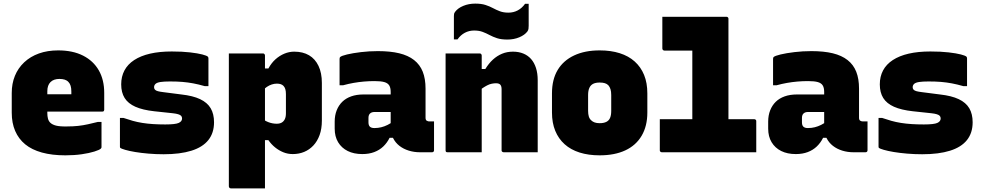

<svg xmlns="http://www.w3.org/2000/svg" viewBox="-20 -843 5440 1063"><path d="M302 -564Q383 -564 440 -535Q497 -506 527 -453.5Q557 -401 557 -329V-235Q557 -232 555.5 -229.5Q554 -227 552 -226Q550 -225 546 -225H315Q300 -225 285.5 -225Q271 -225 257 -225H198V-321H375Q375 -325 375 -327.5Q375 -330 375 -336Q375 -355 371 -368Q367 -381 359 -389Q351 -398 338.5 -402Q326 -406 309 -406Q277 -406 259.5 -388.5Q242 -371 242 -338V-217Q242 -200 245.5 -186.5Q249 -173 258 -164Q269 -153 290.5 -147.5Q312 -142 353 -143Q385 -143 412.5 -146Q440 -149 467 -155Q494 -161 522 -168H542Q542 -132 542 -98.5Q542 -65 542 -28Q542 -26 541 -24Q540 -22 538 -20Q531 -13 502.5 -4Q474 5 432.5 11Q391 17 342 17Q268 17 212 1.5Q156 -14 119.5 -44Q83 -74 64 -118Q45 -162 45 -219V-328Q45 -380 62.5 -423Q80 -466 114 -498Q148 -530 195.5 -547Q243 -564 302 -564Z M895 -154Q951 -154 969.5 -162.5Q988 -171 988 -187Q988 -196 983 -201.5Q978 -207 966.5 -210.5Q955 -214 937 -216L834 -227Q770 -234 729.5 -252Q689 -270 670 -300.5Q651 -331 651 -376Q651 -419 669 -453Q687 -487 723 -510.5Q759 -534 811 -546Q863 -558 931 -558Q989 -558 1032 -553Q1075 -548 1100 -541.5Q1125 -535 1131 -529Q1132 -528 1132.5 -526.5Q1133 -525 1133.5 -523.5Q1134 -522 1134 -519Q1134 -481 1134 -442.5Q1134 -404 1134 -366H1114Q1079 -376 1049.5 -381.5Q1020 -387 990 -389.5Q960 -392 921 -392Q888 -392 868.5 -389Q849 -386 841 -378.5Q833 -371 833 -360Q833 -352 838 -346.5Q843 -341 854.5 -338Q866 -335 883 -333L984 -320Q1048 -313 1088 -294Q1128 -275 1146.5 -243.5Q1165 -212 1165 -166Q1165 -107 1133.5 -67.5Q1102 -28 1039.5 -8.5Q977 11 886 11Q843 11 802 7.5Q761 4 728 -1.5Q695 -7 673 -13.5Q651 -20 646 -24Q645 -26 644.5 -27.5Q644 -29 644 -31Q644 -71 644 -110.5Q644 -150 644 -190H664Q690 -181 715 -174Q740 -167 768 -162.5Q796 -158 827.5 -156Q859 -154 895 -154Z M1247 -547Q1272 -547 1306.5 -547Q1341 -547 1375.5 -547Q1410 -547 1436 -547Q1440 -547 1442 -545.5Q1444 -544 1445.5 -541.5Q1447 -539 1447 -535Q1447 -444 1447 -352Q1447 -260 1447 -168Q1447 -76 1447 16Q1447 108 1447 200Q1421 200 1386.5 200Q1352 200 1317.5 200Q1283 200 1258 200Q1255 200 1252.5 198.5Q1250 197 1248.5 194.5Q1247 192 1247 189Q1247 110 1247 28Q1247 -54 1247 -135.5Q1247 -217 1247 -295.5Q1247 -374 1247 -446Q1247 -475 1247 -500Q1247 -525 1247 -547ZM1609 -557Q1657 -557 1691 -537Q1725 -517 1743.5 -478Q1762 -439 1762 -384V-175Q1762 -130 1749.5 -95.5Q1737 -61 1715 -37.5Q1693 -14 1664 -2Q1635 10 1601 10Q1573 10 1548.5 0Q1524 -10 1503 -27Q1482 -44 1466 -67H1420V-195Q1442 -176 1465 -167Q1488 -158 1512 -158Q1529 -158 1540 -164.5Q1551 -171 1557 -183.5Q1563 -196 1563 -216V-322Q1563 -339 1559.5 -350Q1556 -361 1549 -368Q1543 -374 1534 -377Q1525 -380 1513 -380Q1499 -380 1485 -375.5Q1471 -371 1457.5 -362Q1444 -353 1432 -339V-464H1466Q1483 -495 1505.5 -515Q1528 -535 1554.5 -546Q1581 -557 1609 -557Z M2336 -352Q2336 -332 2336 -312Q2336 -292 2336 -271.5Q2336 -251 2336 -230.5Q2336 -210 2336 -190Q2336 -184 2338.5 -179Q2341 -174 2347 -173Q2348 -172 2350 -171.5Q2352 -171 2355 -171Q2356 -171 2357 -171Q2358 -171 2360 -171H2383Q2383 -131 2383 -91Q2383 -51 2383 -11Q2383 -6 2380 -3Q2377 0 2372 0Q2367 0 2344.5 0Q2322 0 2305 0Q2273 0 2243.5 -9Q2214 -18 2191.5 -35.5Q2169 -53 2156 -79Q2143 -105 2143 -140Q2143 -173 2143 -206Q2143 -239 2143 -272Q2143 -283 2143 -293Q2143 -303 2143 -313.5Q2143 -324 2143 -334Q2143 -357 2135 -370Q2127 -383 2108 -388.5Q2089 -394 2054 -394Q2024 -394 1995 -391.5Q1966 -389 1937.5 -384Q1909 -379 1880 -371H1860Q1860 -408 1860 -444.5Q1860 -481 1860 -517Q1860 -521 1861 -523.5Q1862 -526 1863 -527Q1870 -534 1901.5 -541.5Q1933 -549 1978.5 -554.5Q2024 -560 2072 -560Q2141 -560 2190.5 -548Q2240 -536 2272.5 -510.5Q2305 -485 2320.5 -446Q2336 -407 2336 -352ZM2020 -166Q2020 -149 2028 -141.5Q2036 -134 2053 -134Q2073 -134 2091 -138.5Q2109 -143 2126 -151.5Q2143 -160 2160 -173L2169 -80H2137Q2123 -52 2102 -32Q2081 -12 2052 -1Q2023 10 1986 10Q1939 10 1905 -7Q1871 -24 1852 -55.5Q1833 -87 1833 -131V-170Q1833 -204 1844 -232Q1855 -260 1875 -279.5Q1895 -299 1924.5 -309.5Q1954 -320 1992 -320Q2030 -320 2064.5 -320Q2099 -320 2128.5 -320Q2158 -320 2180 -320Q2188 -320 2192 -310Q2196 -300 2197.5 -279Q2199 -258 2199 -223Q2175 -223 2151 -223Q2127 -223 2102.5 -223Q2078 -223 2054 -223Q2046 -223 2039.5 -221Q2033 -219 2028 -214Q2024 -210 2022 -204Q2020 -198 2020 -190Z M2957 0Q2909 0 2862.5 0Q2816 0 2768 0Q2765 0 2762.5 -1.5Q2760 -3 2758.5 -5Q2757 -7 2757 -11Q2757 -67 2757 -123.5Q2757 -180 2757 -236.5Q2757 -293 2757 -349Q2757 -366 2750 -374Q2743 -382 2726 -382Q2715 -382 2702.5 -379.5Q2690 -377 2677.5 -370.5Q2665 -364 2651.5 -355Q2638 -346 2625 -332V-461H2667Q2686 -492 2709 -513Q2732 -534 2759.5 -545.5Q2787 -557 2820 -557Q2852 -557 2877.5 -546.5Q2903 -536 2920.5 -516Q2938 -496 2947.5 -466.5Q2957 -437 2957 -399Q2957 -347 2957 -297Q2957 -247 2957 -197.5Q2957 -148 2957 -98Q2957 -74 2957 -49.5Q2957 -25 2957 0ZM2647 0Q2620 0 2586 0Q2552 0 2518 0Q2484 0 2458 0Q2455 0 2453 -0.5Q2451 -1 2449.5 -2.5Q2448 -4 2447.5 -6Q2447 -8 2447 -11Q2447 -66 2447 -120.5Q2447 -175 2447 -230Q2447 -285 2447 -339.5Q2447 -394 2447 -449Q2447 -476 2447 -501Q2447 -526 2447 -547Q2476 -547 2510.5 -547Q2545 -547 2578.5 -547Q2612 -547 2636 -547Q2640 -547 2642 -545.5Q2644 -544 2645.5 -541.5Q2647 -539 2647 -535Q2647 -447 2647 -357.5Q2647 -268 2647 -178.5Q2647 -89 2647 0ZM2795 -773Q2823 -773 2846.5 -785.5Q2870 -798 2887 -822H2907Q2907 -804 2907 -781Q2907 -758 2907 -736.5Q2907 -715 2907 -700Q2907 -692 2906 -684Q2905 -676 2900 -669Q2885 -649 2855 -636.5Q2825 -624 2789 -624Q2755 -624 2732 -631.5Q2709 -639 2690.5 -649Q2672 -659 2652 -666.5Q2632 -674 2605 -674Q2577 -674 2553.5 -661.5Q2530 -649 2513 -625H2493Q2493 -644 2493 -668Q2493 -692 2493 -716Q2493 -740 2493 -754Q2493 -762 2494 -766.5Q2495 -771 2500 -778Q2515 -798 2545 -810.5Q2575 -823 2611 -823Q2645 -823 2668 -815.5Q2691 -808 2709.5 -798Q2728 -788 2748 -780.5Q2768 -773 2795 -773Z M3300 -564Q3362 -564 3411 -548.5Q3460 -533 3494 -502.5Q3528 -472 3546 -428Q3564 -384 3564 -326V-220Q3564 -145 3532.5 -91.5Q3501 -38 3442 -10.5Q3383 17 3300 17Q3238 17 3189 1.5Q3140 -14 3106 -44.5Q3072 -75 3054 -119Q3036 -163 3036 -220V-326Q3036 -403 3067.5 -455.5Q3099 -508 3158.5 -536Q3218 -564 3300 -564ZM3300 -386Q3278 -386 3264 -379Q3250 -372 3243 -356.5Q3236 -341 3236 -317V-229Q3236 -211 3240 -198Q3244 -185 3253 -177Q3261 -169 3272.5 -165Q3284 -161 3300 -161Q3322 -161 3336.5 -168Q3351 -175 3357.5 -190Q3364 -205 3364 -229V-317Q3364 -336 3360 -349Q3356 -362 3348 -371Q3340 -379 3328.5 -382.5Q3317 -386 3300 -386Z M3633 -183H4155Q4160 -183 4162 -181.5Q4164 -180 4165.5 -178Q4167 -176 4167 -172Q4167 -150 4167 -118Q4167 -86 4167 -54.5Q4167 -23 4167 0H3645Q3641 0 3638.5 -1.5Q3636 -3 3634.5 -5Q3633 -7 3633 -11Q3633 -34 3633 -65.5Q3633 -97 3633 -129Q3633 -161 3633 -183ZM3647 -750Q3707 -750 3765.5 -750Q3824 -750 3883 -750Q3942 -750 4002 -750Q4006 -750 4008 -748.5Q4010 -747 4011.5 -745Q4013 -743 4013 -739Q4013 -662 4013 -584.5Q4013 -507 4013 -429.5Q4013 -352 4013 -274.5Q4013 -197 4013 -120H3801L3813 -152Q3813 -163 3813 -175Q3813 -187 3813 -198Q3813 -234 3813 -276.5Q3813 -319 3813 -366.5Q3813 -414 3813 -463.5Q3813 -513 3813 -563H3807Q3770 -563 3731.5 -563Q3693 -563 3658 -563Q3655 -563 3652.5 -564.5Q3650 -566 3648.5 -568.5Q3647 -571 3647 -574Q3647 -618 3647 -662Q3647 -706 3647 -750Z M4736 -352Q4736 -332 4736 -312Q4736 -292 4736 -271.5Q4736 -251 4736 -230.5Q4736 -210 4736 -190Q4736 -184 4738.5 -179Q4741 -174 4747 -173Q4748 -172 4750 -171.5Q4752 -171 4755 -171Q4756 -171 4757 -171Q4758 -171 4760 -171H4783Q4783 -131 4783 -91Q4783 -51 4783 -11Q4783 -6 4780 -3Q4777 0 4772 0Q4767 0 4744.5 0Q4722 0 4705 0Q4673 0 4643.5 -9Q4614 -18 4591.5 -35.5Q4569 -53 4556 -79Q4543 -105 4543 -140Q4543 -173 4543 -206Q4543 -239 4543 -272Q4543 -283 4543 -293Q4543 -303 4543 -313.5Q4543 -324 4543 -334Q4543 -357 4535 -370Q4527 -383 4508 -388.5Q4489 -394 4454 -394Q4424 -394 4395 -391.5Q4366 -389 4337.5 -384Q4309 -379 4280 -371H4260Q4260 -408 4260 -444.5Q4260 -481 4260 -517Q4260 -521 4261 -523.5Q4262 -526 4263 -527Q4270 -534 4301.5 -541.5Q4333 -549 4378.5 -554.5Q4424 -560 4472 -560Q4541 -560 4590.5 -548Q4640 -536 4672.5 -510.5Q4705 -485 4720.5 -446Q4736 -407 4736 -352ZM4420 -166Q4420 -149 4428 -141.5Q4436 -134 4453 -134Q4473 -134 4491 -138.5Q4509 -143 4526 -151.5Q4543 -160 4560 -173L4569 -80H4537Q4523 -52 4502 -32Q4481 -12 4452 -1Q4423 10 4386 10Q4339 10 4305 -7Q4271 -24 4252 -55.5Q4233 -87 4233 -131V-170Q4233 -204 4244 -232Q4255 -260 4275 -279.5Q4295 -299 4324.5 -309.5Q4354 -320 4392 -320Q4430 -320 4464.5 -320Q4499 -320 4528.5 -320Q4558 -320 4580 -320Q4588 -320 4592 -310Q4596 -300 4597.5 -279Q4599 -258 4599 -223Q4575 -223 4551 -223Q4527 -223 4502.5 -223Q4478 -223 4454 -223Q4446 -223 4439.5 -221Q4433 -219 4428 -214Q4424 -210 4422 -204Q4420 -198 4420 -190Z M5095 -154Q5151 -154 5169.5 -162.5Q5188 -171 5188 -187Q5188 -196 5183 -201.5Q5178 -207 5166.5 -210.5Q5155 -214 5137 -216L5034 -227Q4970 -234 4929.5 -252Q4889 -270 4870 -300.5Q4851 -331 4851 -376Q4851 -419 4869 -453Q4887 -487 4923 -510.5Q4959 -534 5011 -546Q5063 -558 5131 -558Q5189 -558 5232 -553Q5275 -548 5300 -541.5Q5325 -535 5331 -529Q5332 -528 5332.5 -526.5Q5333 -525 5333.5 -523.5Q5334 -522 5334 -519Q5334 -481 5334 -442.5Q5334 -404 5334 -366H5314Q5279 -376 5249.5 -381.5Q5220 -387 5190 -389.5Q5160 -392 5121 -392Q5088 -392 5068.5 -389Q5049 -386 5041 -378.5Q5033 -371 5033 -360Q5033 -352 5038 -346.5Q5043 -341 5054.5 -338Q5066 -335 5083 -333L5184 -320Q5248 -313 5288 -294Q5328 -275 5346.5 -243.5Q5365 -212 5365 -166Q5365 -107 5333.5 -67.5Q5302 -28 5239.5 -8.5Q5177 11 5086 11Q5043 11 5002 7.5Q4961 4 4928 -1.5Q4895 -7 4873 -13.5Q4851 -20 4846 -24Q4845 -26 4844.5 -27.5Q4844 -29 4844 -31Q4844 -71 4844 -110.5Q4844 -150 4844 -190H4864Q4890 -181 4915 -174Q4940 -167 4968 -162.5Q4996 -158 5027.5 -156Q5059 -154 5095 -154Z"/></svg>

Font: Recursive Monospace Black
Style: Regular
Weight: 900
Version: Version 1.047